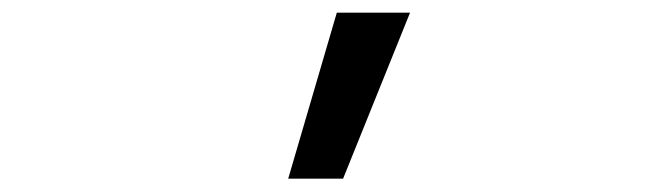

<svg xmlns="http://www.w3.org/2000/svg" viewBox="-20 -544 1040 297"><path d="M501 -524.4H614.3L510.7 -267.6H425.8Z"/></svg>

Font: Gen Shin Gothic Monospace Regular
Style: Regular
Weight: 400
Designer: [Source Han Sans]
Ryoko NISHIZUKA  (kana & ideographs); Paul D. Hunt (Latin, Greek & Cyrillic); Wenlong ZHANG  (bopomofo
Version: Version 1.002.20150607